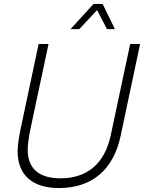

<svg xmlns="http://www.w3.org/2000/svg" viewBox="-20 -933 727 969"><path d="M336 -786H380L470 -882L520 -786H560L498 -913H452ZM277 16C444 16 553 -76 589 -248L687 -711H637L539 -251C508 -104 417 -33 285 -33C174 -33 120 -85 120 -176C120 -205 124 -233 133 -279L225 -711H175L85 -287C78 -252 69 -207 69 -169C69 -51 142 16 277 16Z"/></svg>

Font: Geist ExtraLight
Style: Italic
Weight: 200
Italic angle: -12°
Designer: Basement.studio, Andrés Briganti, Mateo Zaragoza
Foundry: Basement.studio, Vercel, Andrés Briganti, Guido Ferreyra, Mateo Zaragoza
Version: Version 1.500